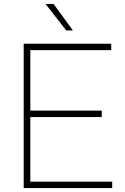

<svg xmlns="http://www.w3.org/2000/svg" viewBox="-20 -964 640 984"><path d="M101.5 0V-740H550V-707H135.5V-397H501.5V-364H135.5V-33H555V0ZM319.5 -808 213 -944H254.5L353.5 -808Z"/></svg>

Font: Encode Sans SemiExpanded SemiExpanded Thin
Style: Regular
Weight: 100
Width: 6
Designer: Multiple Designers
Foundry: Impallari Type
Version: Version 3.000; ttfautohint (v1.8.3) -l 8 -r 50 -G 200 -x 14 